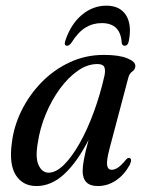

<svg xmlns="http://www.w3.org/2000/svg" viewBox="-20 -632 500 661"><path d="M357.5 -122Q346 -78 348.8 -62.8Q351.5 -47.5 364.5 -47.5Q374.5 -47.5 385.8 -54.8Q397 -62 413.5 -82Q420 -90 425.5 -88Q436 -86 427 -65Q408 -30 379.2 -10.8Q350.5 8.5 316.5 8.5Q264.5 8.5 264.5 -43.5Q264.5 -58.5 269 -83.5Q273.5 -108.5 285 -150.5Q245.5 -73.5 201 -32.5Q156.5 8.5 105.5 8.5Q58.5 8.5 34.5 -29Q10.5 -66.5 21 -142Q28 -198.5 54.5 -252Q81 -305.5 123.2 -348.8Q165.5 -392 220 -417.5Q274.5 -443 338 -443Q390 -443 418.5 -431.2Q447 -419.5 446 -404Q445 -392 435.5 -385.8Q426 -379.5 422 -365.5ZM110 -139.5Q101 -88 113.2 -62.8Q125.5 -37.5 147 -37.5Q173 -37.5 200.8 -65.2Q228.5 -93 255 -140.2Q281.5 -187.5 303.5 -247.8Q325.5 -308 340 -373Q343.5 -392 338.8 -401.8Q334 -411.5 315 -411.5Q281 -411.5 248 -388.5Q215 -365.5 186.5 -326.8Q158 -288 137.8 -239.5Q117.5 -191 110 -139.5ZM330 -552.5Q299.5 -552.5 274 -536.8Q248.5 -521 226 -485Q218.5 -474.5 211 -474.5Q199 -474.5 205 -492Q223.5 -548.5 261.5 -580.5Q299.5 -612.5 346 -612.5Q392.5 -612.5 413.5 -580.2Q434.5 -548 423.5 -491Q420.5 -474.5 409 -474.5Q400.5 -474.5 399 -485Q395 -552.5 330 -552.5Z"/></svg>

Font: Fraunces 144pt S050
Style: Italic
Weight: 400
Italic angle: -16°
Version: Version 1.000; ttfautohint (v1.8.3)